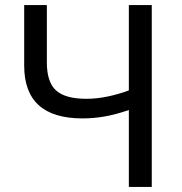

<svg xmlns="http://www.w3.org/2000/svg" viewBox="-20 -734 713 754"><path d="M486 0V-302Q434 -284 390.5 -276.5Q347 -269 304 -269Q75 -269 75 -476V-714H164V-489Q164 -411 200.5 -378.5Q237 -346 319 -346Q360 -346 403 -355Q446 -364 486 -379V-714H576V0Z"/></svg>

Font: Noto Sans Living
Style: Regular
Weight: 400
Designer: Monotype Design Team
Foundry: Monotype Imaging Inc.
Version: Version 2.013; ttfautohint (v1.8.4.7-5d5b)